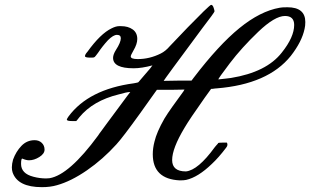

<svg xmlns="http://www.w3.org/2000/svg" viewBox="-20 -737 1281 793"><path d="M100 -75Q88 -75 72 -82Q67 -82 67 -60Q67 -20 118 -7Q144 0 170 0Q173 0 178 -0.5Q183 -1 185 -1Q266 -15 385 -177Q387 -181 400 -198Q413 -215 419 -224L505 -340L518 -357Q504 -357 470 -347Q364 -321 308 -253Q304 -248 300.5 -243.5Q297 -239 295 -237H278Q256 -237 256 -243Q256 -246 263 -256Q346 -368 533 -393Q551 -396 552 -398Q556 -402 575.5 -425.5Q595 -449 600 -454Q602 -457 604.5 -460Q607 -463 608 -465L610 -467Q565 -455 532 -455Q447 -455 447 -498Q447 -512 459 -531Q479 -562 479 -579Q479 -593 463 -593Q448 -593 426 -571Q403 -546 385 -519Q374 -504 371 -501.5Q368 -499 360 -499H353Q331 -499 331 -505Q331 -512 341 -523Q395 -598 441 -620Q459 -629 472 -629H480Q509 -629 528 -615.5Q547 -602 547 -576Q547 -555 531 -528Q520 -509 520 -504Q520 -493 549 -493Q598 -493 644 -516Q664 -526 681 -546Q760 -630 821 -690Q849 -717 852 -717Q859 -717 863 -703Q866 -694 866 -690Q866 -686 816 -621Q655 -404 656 -403Q682 -403 714 -404H771L780 -416Q883 -551 969 -621Q1055 -691 1135 -705Q1143 -707 1167 -707Q1241 -707 1241 -646Q1241 -630 1238 -618Q1227 -565 1181 -506Q1087 -389 875 -372Q872 -372 868 -371.5Q864 -371 861 -370.5Q858 -370 857 -370H852L826 -334Q761 -242 742 -209Q691 -124 691 -76Q691 -29 748 -29Q798 -34 867 -129Q869 -132 872 -135Q875 -138 876.5 -140Q878 -142 880 -144L881 -146Q883 -148 900 -148H917Q923 -138 914 -127Q883 -86 855 -60Q798 -5 749 6Q740 8 723 8Q611 3 611 -100Q611 -125 618 -152Q627 -191 659 -247Q671 -267 692 -296.5Q713 -326 727.5 -345.5Q742 -365 742 -367Q716 -367 685 -366H628L620 -355Q618 -352 558 -268Q486 -168 461 -141Q405 -79 339 -33.5Q273 12 215 28Q188 36 153 36Q53 36 32 -25Q29 -34 29 -46Q29 -60 34 -78Q46 -111 68.5 -134.5Q91 -158 123 -158Q141 -158 152.5 -147Q164 -136 164 -119Q164 -102 142.5 -88.5Q121 -75 100 -75ZM1195 -634Q1195 -671 1157 -671Q1115 -671 1046.5 -605.5Q978 -540 929 -475.5Q880 -411 882 -409L891 -410Q900 -411 913.5 -412.5Q927 -414 934 -415Q1081 -439 1144 -520Q1195 -584 1195 -634Z"/></svg>

Font: MathJax_Script
Style: Regular
Weight: 400
Version: Version 1.1